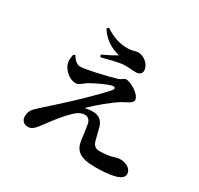

<svg xmlns="http://www.w3.org/2000/svg" viewBox="-177 -1048 1355 1306"><g transform="rotate(30 500.0 -395.0)"><path d="M205 -549C199 -523 196 -498 204 -474C217 -436 262 -389 314 -389C341 -389 354 -410 388 -431C436 -459 503 -489 533 -497C562 -506 573 -494 553 -470C514 -426 427 -339 352 -269C305 -225 223 -152 181 -114C148 -83 129 -68 129 -20C129 13 154 31 182 31C209 31 229 13 251 -16C286 -62 338 -135 387 -183C416 -213 444 -235 478 -235C504 -235 522 -219 527 -185C534 -149 538 -110 543 -70C555 6 598 39 715 39C820 39 929 26 929 -28C929 -67 888 -93 839 -93C801 -93 782 -70 686 -70C655 -70 639 -84 629 -116C623 -137 613 -181 604 -214C593 -255 561 -281 517 -281C496 -281 472 -278 452 -273C508 -329 602 -405 646 -431C681 -452 724 -466 724 -491C724 -535 637 -584 602 -584C583 -584 575 -566 552 -559C488 -540 330 -502 284 -502C257 -502 236 -526 219 -553ZM476 -700C448 -683 407 -662 366 -643L373 -626C419 -638 503 -661 544 -662C569 -663 597 -658 631 -658C663 -658 677 -676 677 -695C677 -743 626 -784 580 -784C562 -784 540 -771 498 -771C444 -772 389 -786 324 -829L311 -817C365 -730 438 -712 476 -700Z"/></g></svg>

Font: Source Han Serif
Style: Bold
Weight: 700
Designer: Ryoko NISHIZUKA 西塚涼子 (kana & ideographs); Frank Grießhammer (Latin, Greek & Cyrillic); Wenlong ZHANG 张文龙 (bopomofo); San
Foundry: Adobe Systems Incorporated
Version: Version 1.001;PS 1.001;hotconv 16.6.54;makeotf.lib2.5.65590